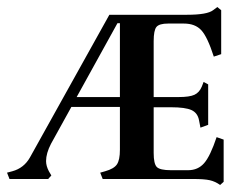

<svg xmlns="http://www.w3.org/2000/svg" viewBox="-28 -509 693 546"><path d="M608 -112V8L598 17Q584 7 568.5 3.5Q553 0 522 0H264L257 -18L271 -22Q296 -29 304.5 -41.5Q313 -54 313 -83V-205H175L117 -100Q103 -73 103 -51Q103 -37 111 -22L118 -10L109 0H-1L-8 -18L7 -22Q40 -31 57 -61L283 -467H504Q561 -467 578 -480L590 -489L601 -480V-355L580 -348Q562 -404 544.5 -423Q527 -442 495 -442H450Q425 -442 417 -432.5Q409 -423 409 -392V-233H480Q511 -233 525 -239.5Q539 -246 546 -263L551 -276L564 -269V-154L542 -146L538 -167Q534 -188 516.5 -196Q499 -204 458 -204H409V-74Q409 -43 418 -34Q427 -25 458 -25H507Q535 -25 552.5 -45Q570 -65 588 -119ZM313 -233V-443H306L190 -233Z"/></svg>

Font: Katibeh
Style: Regular
Weight: 400
Designer: Arabic design by Kourosh Beigpour, Latin design by Eduardo Tunni, engineering by Lasse Fister
Version: Version 1.000